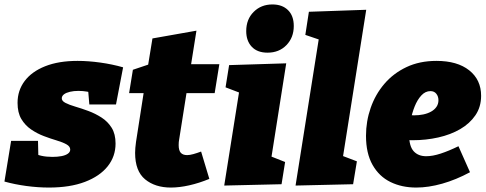

<svg xmlns="http://www.w3.org/2000/svg" viewBox="-29 -829 2185 864"><path d="M191 15Q142 15 90 8Q38 1 -9 -12L21 -195H142L144 -106L119 -142Q135 -133 157 -128Q179 -123 207 -123Q230 -123 248 -126.5Q266 -130 276.5 -137.5Q287 -145 287 -156Q287 -170 270 -179.5Q253 -189 226 -197Q199 -205 168.5 -216.5Q138 -228 111 -246.5Q84 -265 67 -293.5Q50 -322 50 -366Q50 -422 82 -464.5Q114 -507 174.5 -531Q235 -555 320 -555Q368 -555 422 -547.5Q476 -540 525 -526L493 -359H373L367 -430L396 -406Q384 -413 364 -416.5Q344 -420 324 -420Q303 -420 286 -416Q269 -412 259.5 -405Q250 -398 249 -388Q248 -375 265.5 -366Q283 -357 310.5 -349Q338 -341 369 -329.5Q400 -318 428 -300Q456 -282 473.5 -254Q491 -226 491 -183Q491 -125 455.5 -80.5Q420 -36 353 -10.5Q286 15 191 15Z M913 -24Q867 -5 822.5 5Q778 15 740 15Q669 15 624 -22Q579 -59 579 -141Q579 -152 580 -163.5Q581 -175 583 -190L621 -434L639 -410H552L569 -515L667 -548L634 -515L657 -656L855 -691L827 -515L815 -540H958L937 -410H791L814 -434L777 -200Q776 -196 775.5 -189.5Q775 -183 775 -176Q775 -152 784.5 -141.5Q794 -131 813 -131Q825 -131 841 -135.5Q857 -140 876 -147Z M980 6 1061 -504 1130 -381 986 -436 1002 -536 1259 -544 1178 -30 1110 -157 1254 -100 1238 0ZM1175 -592Q1129 -592 1104 -618.5Q1079 -645 1079 -689Q1079 -742 1112.5 -775.5Q1146 -809 1197 -809Q1241 -809 1267 -783.5Q1293 -758 1293 -712Q1293 -660 1260 -626Q1227 -592 1175 -592Z M1301 6 1420 -745 1489 -623 1345 -672 1361 -776 1619 -785 1500 -33 1427 -160 1577 -103 1560 0Z M1844 15Q1779 15 1728 -10Q1677 -35 1647.5 -87Q1618 -139 1618 -218Q1618 -283 1639 -343.5Q1660 -404 1700.5 -451.5Q1741 -499 1800 -527Q1859 -555 1935 -555Q2029 -555 2082.5 -512.5Q2136 -470 2136 -398Q2136 -348 2110.5 -310.5Q2085 -273 2042 -248Q1999 -223 1943.5 -210.5Q1888 -198 1828 -198Q1814 -198 1805.5 -198.5Q1797 -199 1793 -199L1803 -312Q1811 -311 1819 -310.5Q1827 -310 1835 -310Q1856 -310 1875.5 -314Q1895 -318 1910.5 -326.5Q1926 -335 1935 -348Q1944 -361 1944 -378Q1944 -395 1934.5 -407Q1925 -419 1908 -419Q1885 -419 1867 -399.5Q1849 -380 1837 -350Q1825 -320 1818.5 -286Q1812 -252 1812 -223Q1812 -171 1832.5 -148.5Q1853 -126 1889 -126Q1918 -126 1954.5 -138Q1991 -150 2034 -171L2086 -54Q2023 -20 1961 -2.5Q1899 15 1844 15Z"/></svg>

Font: Bitter Thin Black
Style: Italic
Weight: 900
Italic angle: -9°
Version: Version 3.020